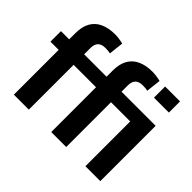

<svg xmlns="http://www.w3.org/2000/svg" viewBox="-157 -1034 1297 1297"><g transform="rotate(45 491.0 -386.0)"><path d="M450 -528.5V-587Q450 -650.5 473.5 -691.5Q497 -732.5 541 -752.2Q585 -772 645.5 -772Q681.5 -772 723.5 -761.5L711.5 -656Q695 -660.5 668.5 -660.5Q666 -660.5 663 -660.5Q593 -660.5 593 -588Q593 -587.5 593 -587V-528.5H919V0H776.5V-428H593V0H450V-428H236V0H93V-428H14.5V-528.5H93V-587Q93 -650.5 116.5 -691.5Q140 -732.5 184 -752.2Q228 -772 288.5 -772Q324.5 -772 366.5 -761.5L354.5 -656Q338 -660.5 311.5 -660.5Q309 -660.5 306 -660.5Q236 -660.5 236 -588Q236 -587.5 236 -587V-528.5ZM919 -655H776.5V-761.5H919Z"/></g></svg>

Font: Roberto Sans
Style: Bold
Weight: 700
Designer: Google (font) & Cristiano Sobral (main changes)
Version: Version 1.000;October 12, 2021;FontCreator 14.0.0.2814 64-bi